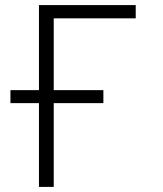

<svg xmlns="http://www.w3.org/2000/svg" viewBox="-20 -734 640 754"><path d="M191 -662V-380H386V-329H191V0H133V-329H21V-380H133V-714H513V-662Z"/></svg>

Font: Noto Sans Mono UI Light
Style: Regular
Weight: 300
Monospace: yes
Designer: Monotype Design team
Foundry: Monotype Imaging Inc.
Version: Version 1.000